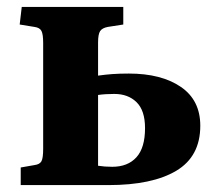

<svg xmlns="http://www.w3.org/2000/svg" viewBox="-20 -536 632 556"><path d="M40 0V-51L80 -58Q95 -60 100 -69Q105 -78 105 -105V-412Q105 -437 100 -446.5Q95 -456 80 -458L37 -465L43 -516H337V-465L292 -458Q276 -455 270 -446Q264 -437 264 -413V-317Q285 -320 305.5 -321.5Q326 -323 353 -323Q447 -323 503.5 -284.5Q560 -246 560 -172Q560 -83 490.5 -41.5Q421 0 294 0ZM305 -53Q350 -53 375 -80.5Q400 -108 400 -165Q400 -216 375.5 -240Q351 -264 311 -264Q285 -264 264 -261V-56Q283 -53 305 -53Z"/></svg>

Font: Literata 36pt
Style: Bold
Weight: 700
Designer: Latin by Veronika Burian and Jose Scaglione. Greek by Irene Vlachou. Cyrillic by Vera Evstafieva.
Foundry: TypeTogether
Version: Version 3.002